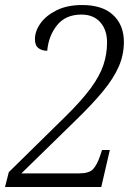

<svg xmlns="http://www.w3.org/2000/svg" viewBox="-28 -744 551 764"><path d="M-8 0 7 -59 234 -282Q297 -344 333 -393Q369 -442 383.5 -485.5Q398 -529 398 -575Q398 -625 371 -655.5Q344 -686 296 -686Q233 -686 199 -643.5Q165 -601 160 -542Q139 -542 125 -552.5Q111 -563 111 -588Q111 -620 133 -651Q155 -682 197 -703Q239 -724 299 -724Q380 -724 422.5 -684Q465 -644 465 -577Q465 -526 444.5 -479Q424 -432 381.5 -380.5Q339 -329 273 -265L57 -54H285Q327 -54 342.5 -71Q358 -88 370 -123L378 -147H409L375 0Z"/></svg>

Font: Noto Serif SemiCondensed Light
Style: Italic
Weight: 300
Width: 4
Italic angle: -12°
Designer: Monotype Design Team
Foundry: Monotype Imaging Inc.
Version: Version 2.013; ttfautohint (v1.8.4.7-5d5b)